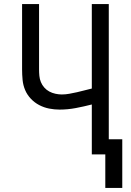

<svg xmlns="http://www.w3.org/2000/svg" viewBox="-20 -755 640 939"><path d="M578 164H495V0H429V-244Q390 -234 350.5 -226.5Q311 -219 271 -219Q246 -219 220.5 -224Q195 -229 172 -241Q149 -253 131 -272Q113 -291 103 -314.5Q93 -338 90.5 -364Q88 -390 88 -416V-735H171V-416Q171 -400 172.5 -384Q174 -368 180 -353.5Q186 -339 196.5 -327Q207 -315 221 -307.5Q235 -300 251 -296.5Q267 -293 282 -293Q301 -293 319.5 -296.5Q338 -300 356.5 -304Q375 -308 393 -313Q411 -318 429 -322V-735H512V-74H578Z"/></svg>

Font: Zed Mono Extended
Style: Regular
Weight: 400
Width: 7
Monospace: yes
Designer: Belleve Invis
Foundry: Belleve Invis
Version: Version 1.0.0; ttfautohint (v1.8.4)